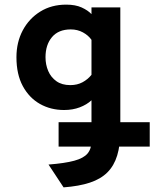

<svg xmlns="http://www.w3.org/2000/svg" viewBox="-20 -543 669 829"><path d="M254.5 266 189.5 167.5Q260 162 300.5 151Q341 140 358 119.8Q375 99.5 375 66V-110Q354.5 -91 324.2 -79.5Q294 -68 256.5 -68Q199 -68 152.5 -94.2Q106 -120.5 78.5 -171.2Q51 -222 51 -296Q51 -360.5 78.2 -411.8Q105.5 -463 153.8 -493Q202 -523 266 -523Q305.5 -523 332.5 -510.8Q359.5 -498.5 375 -482V-511H499.5V21.5Q499.5 84 486 128.2Q472.5 172.5 443.8 201.2Q415 230 368.2 245.5Q321.5 261 254.5 266ZM283.5 -175.5Q313.5 -175.5 336.2 -187.8Q359 -200 375 -220V-371Q361.5 -390.5 338 -403.2Q314.5 -416 285.5 -416Q232.5 -416 204.5 -382.8Q176.5 -349.5 176.5 -296Q176.5 -264 188.2 -236.5Q200 -209 223.8 -192.2Q247.5 -175.5 283.5 -175.5ZM233 90V-15.5H626.5V90Z"/></svg>

Font: Undotted
Style: Bold
Weight: 700
Designer: Delve Withrington, Dave Bailey, Thomas Jockin
Foundry: Delve Fonts LLC
Version: Version 4.000